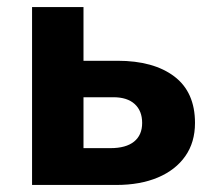

<svg xmlns="http://www.w3.org/2000/svg" viewBox="-20 -525 608 545"><path d="M71 0V-505H217V-104.5H293.5Q337.5 -104.5 360.5 -123Q383.5 -141.5 383.5 -176Q383.5 -210.5 362.2 -229.8Q341 -249 302 -249H201V-352.5H313.5Q416 -352.5 474.8 -308Q533.5 -263.5 533.5 -176Q533.5 -121 506 -81.8Q478.5 -42.5 428.2 -21.2Q378 0 310 0Z"/></svg>

Font: Geologica SemiBold
Style: Regular
Weight: 600
Designer: Sindre Bremnes, Frode Helland
Foundry: Monokrom Skriftforlag AS
Version: Version 1.010;gftools[0.9.28]